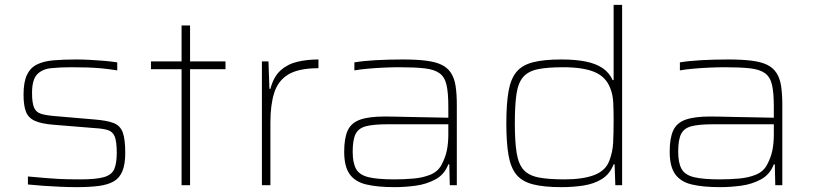

<svg xmlns="http://www.w3.org/2000/svg" viewBox="-20 -763 3360 791"><path d="M295 8Q266 8 230 6.5Q194 5 159 2.5Q124 0 95 -3V-36Q140 -32 169 -29.5Q198 -27 219 -26Q240 -25 260.5 -24.5Q281 -24 311 -24Q377 -24 409 -33.5Q441 -43 451 -67Q461 -91 461 -133Q461 -179 453 -199.5Q445 -220 426 -226.5Q407 -233 373 -235L201 -249Q151 -253 124 -265Q97 -277 87 -302.5Q77 -328 77 -373Q77 -425 91 -454.5Q105 -484 132.5 -497.5Q160 -511 200.5 -514.5Q241 -518 294 -518Q319 -518 348.5 -516.5Q378 -515 408 -512.5Q438 -510 463 -506V-473Q426 -479 397.5 -481.5Q369 -484 340.5 -485Q312 -486 274 -486Q226 -486 189.5 -482Q153 -478 132.5 -456Q112 -434 112 -380Q112 -340 120 -320.5Q128 -301 148 -294.5Q168 -288 203 -285L367 -271Q419 -267 447 -256.5Q475 -246 485.5 -218Q496 -190 496 -133Q496 -87 484.5 -58.5Q473 -30 449 -16Q425 -2 387 3Q349 8 295 8Z M728 0V-478H602V-510H728V-658H763V-510H909V-478H763V0Z M1059 0V-510H1086L1090 -397H1094Q1107 -447 1136 -473Q1165 -499 1205 -508.5Q1245 -518 1292 -518V-482Q1210 -482 1167.5 -456Q1125 -430 1109.5 -380Q1094 -330 1094 -259V0Z M1606 8Q1535 8 1489 -3Q1443 -14 1420.5 -45.5Q1398 -77 1398 -138Q1398 -194 1412.5 -225.5Q1427 -257 1463.5 -270Q1500 -283 1565 -283Q1577 -283 1606 -282.5Q1635 -282 1673.5 -281Q1712 -280 1752 -279.5Q1792 -279 1827 -278V-324Q1827 -381 1819.5 -413.5Q1812 -446 1790.5 -461.5Q1769 -477 1729 -481.5Q1689 -486 1624 -486Q1598 -486 1563 -484.5Q1528 -483 1495 -480Q1462 -477 1440 -473V-506Q1475 -512 1527 -515Q1579 -518 1640 -518Q1696 -518 1735.5 -513Q1775 -508 1799.5 -496Q1824 -484 1838 -462.5Q1852 -441 1857 -408.5Q1862 -376 1862 -330V0H1833L1831 -86H1827Q1811 -44 1774 -24Q1737 -4 1692.5 2Q1648 8 1606 8ZM1605 -24Q1646 -24 1684.5 -27.5Q1723 -31 1753.5 -43.5Q1784 -56 1799 -84Q1815 -114 1821 -143.5Q1827 -173 1827 -210V-251H1576Q1519 -251 1488 -243Q1457 -235 1445 -211Q1433 -187 1433 -138Q1433 -92 1447 -67Q1461 -42 1498.5 -33Q1536 -24 1605 -24Z M2293 8Q2221 8 2176 -3.5Q2131 -15 2107.5 -43.5Q2084 -72 2075 -123.5Q2066 -175 2066 -255Q2066 -335 2075 -386.5Q2084 -438 2107.5 -466.5Q2131 -495 2176 -506.5Q2221 -518 2293 -518Q2351 -518 2393 -509.5Q2435 -501 2462.5 -482.5Q2490 -464 2504 -433H2508V-743H2543V0H2515L2512 -86H2508Q2492 -45 2459 -25Q2426 -5 2383 1.5Q2340 8 2293 8ZM2305 -24Q2382 -24 2428.5 -42Q2475 -60 2490 -100Q2504 -136 2506 -175Q2508 -214 2508 -269Q2508 -305 2506.5 -339Q2505 -373 2494 -400Q2476 -447 2429 -466.5Q2382 -486 2300 -486Q2236 -486 2196.5 -478Q2157 -470 2136 -446.5Q2115 -423 2108 -377Q2101 -331 2101 -255Q2101 -179 2108.5 -133Q2116 -87 2137 -63.5Q2158 -40 2198.5 -32Q2239 -24 2305 -24Z M2947 8Q2876 8 2830 -3Q2784 -14 2761.5 -45.5Q2739 -77 2739 -138Q2739 -194 2753.5 -225.5Q2768 -257 2804.5 -270Q2841 -283 2906 -283Q2918 -283 2947 -282.5Q2976 -282 3014.5 -281Q3053 -280 3093 -279.5Q3133 -279 3168 -278V-324Q3168 -381 3160.5 -413.5Q3153 -446 3131.5 -461.5Q3110 -477 3070 -481.5Q3030 -486 2965 -486Q2939 -486 2904 -484.5Q2869 -483 2836 -480Q2803 -477 2781 -473V-506Q2816 -512 2868 -515Q2920 -518 2981 -518Q3037 -518 3076.5 -513Q3116 -508 3140.5 -496Q3165 -484 3179 -462.5Q3193 -441 3198 -408.5Q3203 -376 3203 -330V0H3174L3172 -86H3168Q3152 -44 3115 -24Q3078 -4 3033.5 2Q2989 8 2947 8ZM2946 -24Q2987 -24 3025.5 -27.5Q3064 -31 3094.5 -43.5Q3125 -56 3140 -84Q3156 -114 3162 -143.5Q3168 -173 3168 -210V-251H2917Q2860 -251 2829 -243Q2798 -235 2786 -211Q2774 -187 2774 -138Q2774 -92 2788 -67Q2802 -42 2839.5 -33Q2877 -24 2946 -24Z"/></svg>

Font: Saira Expanded Thin
Style: Regular
Weight: 250
Width: 7
Designer: Hector Gatti with collaboration of the Omnibus-Type team
Foundry: Omnibus-Type
Version: Version 1.101